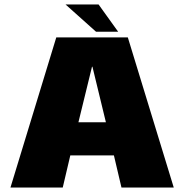

<svg xmlns="http://www.w3.org/2000/svg" viewBox="-20 -843 826 863"><path d="M27 0H262L296 -144.5H492L526 0H761L554.5 -675H233ZM332.5 -293.5 393.5 -543H395.5L456 -293.5ZM411.5 -700.5H511L423 -823H274.5Z"/></svg>

Font: Anybody UltraCondensed Thin Black
Style: Regular
Weight: 900
Version: Version 1.111